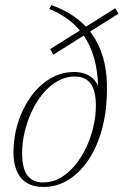

<svg xmlns="http://www.w3.org/2000/svg" viewBox="-20 -734 492 764"><path d="M377.5 -366 369.5 -358.5Q372 -422.5 361 -476Q350 -529.5 325.8 -572.2Q301.5 -615 264 -646.5Q226.5 -678 176 -698.5L184.5 -714Q248.5 -690.5 291.5 -655.8Q334.5 -621 360 -576.5Q385.5 -532 396.2 -480.8Q407 -429.5 405.5 -373Q404.5 -286.5 384.8 -216.2Q365 -146 330.5 -95.5Q296 -45 250.8 -17.5Q205.5 10 153.5 10Q114 10 87.2 -6Q60.5 -22 47 -53Q33.5 -84 33.5 -128Q33.5 -187 51 -244Q68.5 -301 101 -347Q133.5 -393 178 -420.2Q222.5 -447.5 276 -447.5Q300.5 -447.5 321.8 -439.2Q343 -431 357.8 -413Q372.5 -395 377.5 -366ZM152 -8Q189 -8 220.8 -26.5Q252.5 -45 278.5 -76.2Q304.5 -107.5 323 -147.2Q341.5 -187 351.5 -229.5Q361.5 -272 361.5 -312.5Q361.5 -374.5 340.2 -402Q319 -429.5 277.5 -429.5Q241 -429.5 209 -411.2Q177 -393 151 -361.8Q125 -330.5 106.5 -290.8Q88 -251 78 -208.5Q68 -166 68 -125.5Q68 -63.5 89.2 -35.8Q110.5 -8 152 -8ZM192.5 -516.5 179.5 -538.5 438.5 -701 451.5 -679.5Z"/></svg>

Font: Newsreader 16pt 16pt ExtraLight
Style: Italic
Weight: 250
Italic angle: -17°
Version: Version 1.003